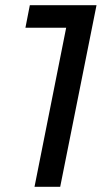

<svg xmlns="http://www.w3.org/2000/svg" viewBox="-20 -720 410 740"><path d="M352 -700 212 0H113L235 -613H78L95 -700Z"/></svg>

Font: Montserrat Alternates Medium
Style: Italic
Weight: 500
Italic angle: -11.3°
Designer: Julieta Ulanovsky
Foundry: Julieta Ulanovsky
Version: Version 7.200